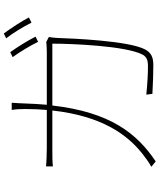

<svg xmlns="http://www.w3.org/2000/svg" viewBox="68 -910 863 1040"><g transform="rotate(-90 500.0 -390.5)"><path d="M452 -569C455 -606 458 -645 459 -686C460 -710 461 -737 463 -759H424C428 -736 429 -708 429 -685C429 -644 427 -605 424 -569H216C177 -569 146 -571 118 -573V-536C147 -539 172 -539 217 -539H421C391 -270 291 -135 189 -53C169 -37 138 -14 116 -3L145 21C297 -81 412 -225 448 -539H783C783 -433 771 -141 724 -51C712 -27 689 -21 664 -21C619 -21 565 -24 507 -30L511 3C566 6 623 8 666 8C708 8 733 -2 752 -37C799 -127 811 -429 814 -513C815 -528 816 -540 819 -558L792 -572C782 -571 769 -569 741 -569ZM710 -754C737 -717 774 -656 793 -616L821 -630C799 -674 762 -732 737 -767ZM812 -789C841 -752 874 -697 897 -652L925 -666C905 -705 865 -766 838 -802Z"/></g></svg>

Font: Genne Gothic ExtraLight
Style: Regular
Weight: 250
Designer: Ryoko NISHIZUKA (kana & ideographs); Paul D. Hunt (Latin, Greek & Cyrillic); Wenlong ZHANG (bopomofo); Sandoll Communica
Foundry: Adobe Systems Incorporated
Version: Version 1.004;PS 1.004;hotconv 16.6.51;makeotf.lib2.5.65220